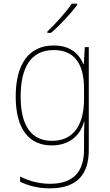

<svg xmlns="http://www.w3.org/2000/svg" viewBox="-20 -786 603 1051"><path d="M239 -613V-606H259C310 -649 368 -713 403 -759V-766H373C343 -721 284 -656 239 -613ZM252 245C407 245 466 164 466 35V-528H444L439 -435H437C412 -491 367 -537 274 -537C135 -537 66 -431 66 -258C66 -79 139 10 263 10C354 10 418 -39 440 -120H442C440 -80 440 -54 440 -16V31C440 148 388 220 254 220C188 220 133 202 90 180V209C133 229 184 245 252 245ZM265 -15C151 -15 93 -98 93 -258C93 -415 148 -512 274 -512C400 -512 440 -419 440 -301V-242C440 -135 404 -15 265 -15Z"/></svg>

Font: Noto Sans Mono SemiCondensed Thin
Style: Regular
Weight: 100
Width: 4
Designer: Monotype Design Team
Foundry: Monotype Imaging Inc.
Version: Version 2.014